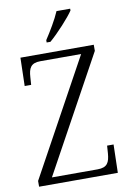

<svg xmlns="http://www.w3.org/2000/svg" viewBox="-100 -991 710 1052"><g transform="rotate(-10 255.0 -465.5)"><path d="M208 -784V-771H229C275 -810 344 -886 367 -921V-931H291C272 -886 237 -828 208 -784ZM30 0H468L472 -157H436L433 -114C429 -65 417 -38 362 -38H108L460 -680V-714H52L48 -557H84L87 -600C90 -648 102 -676 156 -676H383L30 -32Z"/></g></svg>

Font: Noto Serif Thai SemiCondensed Light
Style: Regular
Weight: 300
Width: 4
Designer: Monotype Design Team
Foundry: Monotype Imaging Inc.
Version: Version 2.002